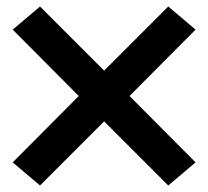

<svg xmlns="http://www.w3.org/2000/svg" viewBox="-20 -635 640 590"><path d="M103 -65 19 -136 222 -340 19 -544 103 -615 300 -418 497 -615 581 -544 378 -340 581 -136 497 -65 300 -262Z"/></svg>

Font: Iosevka Aile
Style: Bold
Weight: 700
Designer: Belleve Invis
Foundry: Belleve Invis
Version: Version 28.0.1; ttfautohint (v1.8.4)